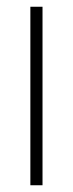

<svg xmlns="http://www.w3.org/2000/svg" viewBox="-20 -549 215 569"><path d="M106 0V-529H70V0Z"/></svg>

Font: Noto Sans Georgian ExtraCondensed ExtraLight
Style: Regular
Weight: 200
Width: 2
Designer: Monotype Design Team, Akaki Razmadze
Foundry: Google LLC
Version: Version 2.005